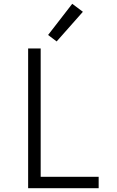

<svg xmlns="http://www.w3.org/2000/svg" viewBox="-20 -990 616 1010"><path d="M128 0H499V-60H194V-735H128ZM278 -772 416 -928 360 -970 233 -806Z"/></svg>

Font: Iosevka Sparkle Light
Style: Regular
Weight: 300
Designer: Belleve Invis
Foundry: Belleve Invis
Version: Version 4.5.0; ttfautohint (v1.8.3)